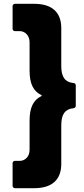

<svg xmlns="http://www.w3.org/2000/svg" viewBox="-20 -830 442 1006"><path d="M46 144V25Q46 20 49.5 16.5Q53 13 58 13H82Q105 13 120 -3Q135 -19 135 -46V-199Q135 -249 150 -280Q165 -311 196 -326Q202 -329 196 -332Q165 -347 150 -378Q135 -409 135 -459V-608Q135 -634 120 -650.5Q105 -667 82 -667H58Q53 -667 49.5 -670.5Q46 -674 46 -679V-798Q46 -803 49.5 -806.5Q53 -810 58 -810H159Q229 -810 265 -777.5Q301 -745 301 -683V-483Q301 -441 316.5 -419.5Q332 -398 365 -395Q377 -394 377 -382V-276Q377 -265 365 -263Q332 -260 316.5 -238.5Q301 -217 301 -174V29Q301 91 265 123.5Q229 156 159 156H58Q53 156 49.5 152.5Q46 149 46 144Z"/></svg>

Font: BARLOWEXTRABOLD
Style: Regular
Weight: 800
Designer: Jeremy Tribby
Foundry: Tribby Type
Version: Version 1.422